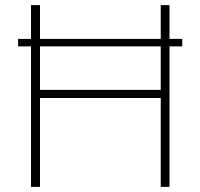

<svg xmlns="http://www.w3.org/2000/svg" viewBox="-20 -730 783 750"><path d="M691.9 -578.1V-548.8H642.1V0H607.9V-347.2H136.2V0H101.1V-548.8H50.8V-578.1H101.1V-710H136.2V-578.1H607.9V-710H642.1V-578.1ZM607.9 -378.9V-548.8H136.2V-378.9Z"/></svg>

Font: Rawline ExtraLight
Style: Regular
Weight: 275
Designer: Matt McInerney, Pablo Impallari, Rodrigo Fuenzalida
Foundry: Matt McInerney, Pablo Impallari, Rodrigo Fuenzalida
Version: Version 4.020;PS 004.020;hotconv 1.0.88;makeotf.lib2.5.64775